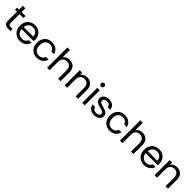

<svg xmlns="http://www.w3.org/2000/svg" viewBox="600 -2849 4947 4947"><g transform="rotate(45 3073.0 -376.0)"><path d="M188 -473V-150Q188 -110 205 -93.5Q222 -77 264 -77H331V0H249Q173 0 135 -35Q97 -70 97 -150V-473H26V-548H97V-686H188V-548H331V-473Z M941 -295Q941 -269 938 -240H500Q505 -159 555.5 -113.5Q606 -68 678 -68Q737 -68 776.5 -95.5Q816 -123 832 -169H930Q908 -90 842 -40.5Q776 9 678 9Q600 9 538.5 -26Q477 -61 442 -125.5Q407 -190 407 -275Q407 -360 441 -424Q475 -488 536.5 -522.5Q598 -557 678 -557Q756 -557 816 -523Q876 -489 908.5 -429.5Q941 -370 941 -295ZM847 -314Q847 -366 824 -403.5Q801 -441 761.5 -460.5Q722 -480 674 -480Q605 -480 556.5 -436Q508 -392 501 -314Z M1027 -275Q1027 -360 1061 -423.5Q1095 -487 1155.5 -522Q1216 -557 1294 -557Q1395 -557 1460.5 -508Q1526 -459 1547 -372H1449Q1435 -422 1394.5 -451Q1354 -480 1294 -480Q1216 -480 1168 -426.5Q1120 -373 1120 -275Q1120 -176 1168 -122Q1216 -68 1294 -68Q1354 -68 1394 -96Q1434 -124 1449 -176H1547Q1525 -92 1459 -41.5Q1393 9 1294 9Q1216 9 1155.5 -26Q1095 -61 1061 -125Q1027 -189 1027 -275Z M1940 -558Q2002 -558 2052 -531.5Q2102 -505 2130.5 -452Q2159 -399 2159 -323V0H2069V-310Q2069 -392 2028 -435.5Q1987 -479 1916 -479Q1844 -479 1801.5 -434Q1759 -389 1759 -303V0H1668V-740H1759V-470Q1786 -512 1833.5 -535Q1881 -558 1940 -558Z M2575 -558Q2675 -558 2737 -497.5Q2799 -437 2799 -323V0H2709V-310Q2709 -392 2668 -435.5Q2627 -479 2556 -479Q2484 -479 2441.5 -434Q2399 -389 2399 -303V0H2308V-548H2399V-470Q2426 -512 2472.5 -535Q2519 -558 2575 -558Z M2995 -637Q2969 -637 2951 -655Q2933 -673 2933 -699Q2933 -725 2951 -743Q2969 -761 2995 -761Q3020 -761 3037.5 -743Q3055 -725 3055 -699Q3055 -673 3037.5 -655Q3020 -637 2995 -637ZM3039 -548V0H2948V-548Z M3388 9Q3325 9 3275 -12.5Q3225 -34 3196 -72.5Q3167 -111 3164 -161H3258Q3262 -120 3296.5 -94Q3331 -68 3387 -68Q3439 -68 3469 -91Q3499 -114 3499 -149Q3499 -185 3467 -202.5Q3435 -220 3368 -237Q3307 -253 3268.5 -269.5Q3230 -286 3202.5 -318.5Q3175 -351 3175 -404Q3175 -446 3200 -481Q3225 -516 3271 -536.5Q3317 -557 3376 -557Q3467 -557 3523 -511Q3579 -465 3583 -385H3492Q3489 -428 3457.5 -454Q3426 -480 3373 -480Q3324 -480 3295 -459Q3266 -438 3266 -404Q3266 -377 3283.5 -359.5Q3301 -342 3327.5 -331.5Q3354 -321 3401 -308Q3460 -292 3497 -276.5Q3534 -261 3560.5 -230Q3587 -199 3588 -149Q3588 -104 3563 -68Q3538 -32 3492.5 -11.5Q3447 9 3388 9Z M3682 -275Q3682 -360 3716 -423.5Q3750 -487 3810.5 -522Q3871 -557 3949 -557Q4050 -557 4115.5 -508Q4181 -459 4202 -372H4104Q4090 -422 4049.5 -451Q4009 -480 3949 -480Q3871 -480 3823 -426.5Q3775 -373 3775 -275Q3775 -176 3823 -122Q3871 -68 3949 -68Q4009 -68 4049 -96Q4089 -124 4104 -176H4202Q4180 -92 4114 -41.5Q4048 9 3949 9Q3871 9 3810.5 -26Q3750 -61 3716 -125Q3682 -189 3682 -275Z M4595 -558Q4657 -558 4707 -531.5Q4757 -505 4785.5 -452Q4814 -399 4814 -323V0H4724V-310Q4724 -392 4683 -435.5Q4642 -479 4571 -479Q4499 -479 4456.5 -434Q4414 -389 4414 -303V0H4323V-740H4414V-470Q4441 -512 4488.5 -535Q4536 -558 4595 -558Z M5463 -295Q5463 -269 5460 -240H5022Q5027 -159 5077.5 -113.5Q5128 -68 5200 -68Q5259 -68 5298.5 -95.5Q5338 -123 5354 -169H5452Q5430 -90 5364 -40.5Q5298 9 5200 9Q5122 9 5060.5 -26Q4999 -61 4964 -125.5Q4929 -190 4929 -275Q4929 -360 4963 -424Q4997 -488 5058.5 -522.5Q5120 -557 5200 -557Q5278 -557 5338 -523Q5398 -489 5430.5 -429.5Q5463 -370 5463 -295ZM5369 -314Q5369 -366 5346 -403.5Q5323 -441 5283.5 -460.5Q5244 -480 5196 -480Q5127 -480 5078.5 -436Q5030 -392 5023 -314Z M5850 -558Q5950 -558 6012 -497.5Q6074 -437 6074 -323V0H5984V-310Q5984 -392 5943 -435.5Q5902 -479 5831 -479Q5759 -479 5716.5 -434Q5674 -389 5674 -303V0H5583V-548H5674V-470Q5701 -512 5747.5 -535Q5794 -558 5850 -558Z"/></g></svg>

Font: A Bank Premium Regular
Style: Regular
Weight: 400
Designer: Ninad Kale (Devanagari), Jonny Pinhorn (Latin), Htun Naung (Myanmar)
Foundry: Indian Type Foundry
Version: 4.004